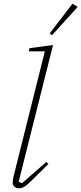

<svg xmlns="http://www.w3.org/2000/svg" viewBox="-20 -996 436 1028"><path d="M83 12Q69 12 58.5 4.5Q48 -3 48 -20Q48 -33 53 -53L220 -721H134L138 -738L264 -755L80 -23L98 -15L228 -129L239 -118L155 -35Q126 -6 111.5 3Q97 12 83 12ZM246 -817 368 -976 396 -959 259 -808Z"/></svg>

Font: IBM Plex Serif ExtraLight
Style: Italic
Weight: 200
Italic angle: -14°
Designer: Mike Abbink, Paul van der Laan, Pieter van Rosmalen
Foundry: Bold Monday
Version: Version 2.5